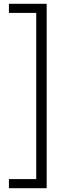

<svg xmlns="http://www.w3.org/2000/svg" viewBox="-20 -805 354 1012"><path d="M27 187V139H171V-737H27V-785H226V187Z"/></svg>

Font: Tomorrow Light
Style: Regular
Weight: 300
Designer: Tony de Marco, Monica Rizzolli
Foundry: Just in Type
Version: Version 2.002